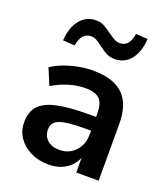

<svg xmlns="http://www.w3.org/2000/svg" viewBox="-137 -837 822 943"><g transform="rotate(20 273.5 -365.0)"><path d="M226 10Q173 10 131.5 -10.5Q90 -31 66.5 -66Q43 -101 43 -145Q43 -199 71 -230.5Q99 -262 162 -276Q225 -290 331 -290H381V-218H332Q285 -218 253 -214.5Q221 -211 201.5 -203.5Q182 -196 173.5 -183Q165 -170 165 -151Q165 -118 188 -97Q211 -76 252 -76Q285 -76 310.5 -91.5Q336 -107 351 -134Q366 -161 366 -196V-311Q366 -361 344 -383Q322 -405 270 -405Q229 -405 186 -392.5Q143 -380 99 -354L63 -439Q89 -457 124.5 -470.5Q160 -484 199.5 -491.5Q239 -499 274 -499Q346 -499 392.5 -477Q439 -455 462 -410.5Q485 -366 485 -296V0H368V-104H376Q369 -69 348.5 -43.5Q328 -18 297 -4Q266 10 226 10ZM147 -584 85 -588Q90 -657 122 -696.5Q154 -736 205 -736Q228 -736 246.5 -726.5Q265 -717 289 -699Q311 -683 324 -676.5Q337 -670 350 -670Q376 -670 391 -687.5Q406 -705 411 -740L473 -736Q469 -667 437 -627.5Q405 -588 354 -588Q333 -588 314.5 -596Q296 -604 269 -625Q249 -641 236 -647.5Q223 -654 209 -654Q184 -654 168.5 -637Q153 -620 147 -584Z"/></g></svg>

Font: Nunito Sans 12pt ExtraLight 12pt
Style: Bold
Weight: 700
Version: Version 3.101;gftools[0.9.27]